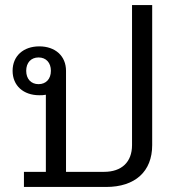

<svg xmlns="http://www.w3.org/2000/svg" viewBox="-20 -742 726 762"><path d="M75 -60V0H401C516 0 584 -61 584 -166V-722H504V-166C504 -99 463 -60 393 -60H242V-461C242 -520 199 -558 136 -558C73 -558 30 -520 30 -461C30 -402 73 -364 136 -364C145 -364 153 -364 162 -366V-60ZM133 -408C103 -408 84 -429 84 -461C84 -493 103 -514 133 -514C163 -514 182 -493 182 -461C182 -429 163 -408 133 -408Z"/></svg>

Font: IBM Plex Thai Looped
Style: Regular
Weight: 400
Designer: Mike Abbink, Paul van der Laan, Pieter van Rosmalen, Ben Mitchell, Mark Frömberg
Foundry: Bold Monday
Version: Version 1.0